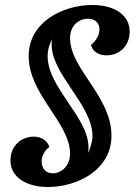

<svg xmlns="http://www.w3.org/2000/svg" viewBox="-20 -714 546 770"><path d="M172 36C288 36 427 -31 427 -170C427 -246 389 -310 349 -371C306 -436 261 -496 261 -561C261 -614 299 -639 332 -639C362 -639 379 -621 379 -596C379 -566 356 -542 345 -534C351 -506 378 -492 406 -492C460 -492 500 -530 500 -588C500 -651 443 -694 350 -694C234 -694 95 -627 95 -489C95 -334 261 -223 261 -97C261 -54 231 -19 191 -19C165 -19 147 -37 147 -67C147 -90 163 -116 178 -124C170 -152 144 -166 115 -166C69 -166 22 -133 22 -70C22 0 91 36 172 36ZM333 -101C334 -108 335 -115 335 -122C335 -245 171 -361 171 -489C171 -514 177 -533 189 -557C188 -550 187 -543 187 -536C187 -413 351 -295 351 -167C351 -151 342 -117 333 -101Z"/></svg>

Font: Caladea
Style: Bold Italic
Weight: 700
Italic angle: -9°
Designer: Carolina Giovagnoli and Andres Torresi
Foundry: Carolina Giovagnoli & Andres Torresi
Version: Version 1.001;hotconv 1.0.109;makeotfexe 2.5.65596